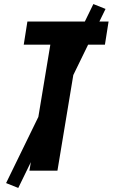

<svg xmlns="http://www.w3.org/2000/svg" viewBox="-20 -841 555 946"><path d="M125 0 228 -621H97L115 -735H515L497 -621H366L263 0ZM70 85 10 61 440 -821 500 -797Z"/></svg>

Font: Iosevka SS18 Heavy
Style: Italic
Weight: 900
Italic angle: -9°
Monospace: yes
Designer: Belleve Invis
Foundry: Belleve Invis
Version: Version 25.1.1; ttfautohint (v1.8.4)